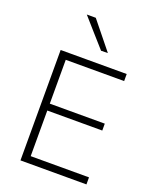

<svg xmlns="http://www.w3.org/2000/svg" viewBox="-174 -1068 939 1165"><g transform="rotate(20 296.0 -485.0)"><path d="M104.5 0V-713H531V-667.5H154V-384.5H509V-340H154V-45.5H530.5V0ZM336.5 -792.5Q297.5 -836 258.8 -880Q220 -924 180 -969.5H238Q273 -926 308.8 -881.8Q344.5 -837.5 380 -793.5Z"/></g></svg>

Font: Commissioner ExtraLight
Style: Regular
Weight: 200
Designer: Kostas Bartsokas
Foundry: Kostas Bartsokas
Version: Version 1.000; ttfautohint (v1.8.3)